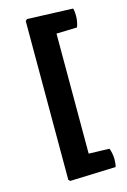

<svg xmlns="http://www.w3.org/2000/svg" viewBox="-121 -728 602 907"><g transform="rotate(-15 180.0 -274.0)"><path d="M106.5 121 98.5 114V-663L106.5 -670.5L330 -662Q332.5 -655 333.5 -643.8Q334.5 -632.5 334.5 -625Q334.5 -609.5 331.2 -594.2Q328 -579 324.5 -571L223.5 -568V19L324.5 22Q328 30 331.2 45.2Q334.5 60.5 334.5 76Q334.5 83.5 333.5 94.8Q332.5 106 330 113Z"/></g></svg>

Font: Signika SC SemiBold
Style: Regular
Weight: 600
Designer: Anna Giedryś
Foundry: Anna Giedryś
Version: Version 2.000; ttfautohint (v1.8.3) -l 8 -r 50 -G 200 -x 9 -